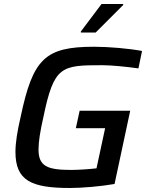

<svg xmlns="http://www.w3.org/2000/svg" viewBox="-20 -929 733 957"><path d="M383 -772V-767H457L594 -904V-909H486ZM328 8C391 8 482 0 551 -12L629 -377H377L358 -290H504L461 -90C429 -86 370 -82 335 -82C216 -82 172 -100 172 -184C172 -222 180 -274 196 -344C249 -601 285 -604 491 -604C532 -604 608 -597 670 -588L688 -675C624 -687 523 -696 449 -696C204 -696 144 -636 83 -347C66 -274 57 -217 57 -172C57 -29 135 8 328 8Z"/></svg>

Font: Saira UNSAM Medium Italic
Style: Regular
Weight: 500
Italic angle: -12°
Designer: Hector Gatti with collaboration of the Omnibus-Type team
Foundry: Omnibus-Type
Version: Version 0.072;PS 000.072;hotconv 1.0.88;makeotf.lib2.5.64775